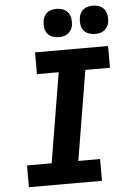

<svg xmlns="http://www.w3.org/2000/svg" viewBox="-62 -1009 725 1055"><g transform="rotate(-5 300.0 -481.5)"><path d="M54 0V-120H190L272 -615H152V-735H555V-615H419L337 -120H457V0ZM490 -807Q472 -807 454.5 -813.5Q437 -820 426.5 -834Q416 -848 413.5 -866.5Q411 -885 414 -904Q416 -917 422.5 -929Q429 -941 440 -949Q451 -957 464 -960Q477 -963 490 -963Q509 -963 526 -956.5Q543 -950 553.5 -936Q564 -922 567 -903.5Q570 -885 567 -866Q565 -853 558 -841Q551 -829 540 -821Q529 -813 516 -810Q503 -807 490 -807ZM290 -807Q272 -807 254.5 -813.5Q237 -820 226.5 -834Q216 -848 213.5 -866.5Q211 -885 214 -904Q216 -917 222.5 -929Q229 -941 240 -949Q251 -957 264 -960Q277 -963 290 -963Q309 -963 326 -956.5Q343 -950 353.5 -936Q364 -922 367 -903.5Q370 -885 367 -866Q365 -853 358 -841Q351 -829 340 -821Q329 -813 316 -810Q303 -807 290 -807Z"/></g></svg>

Font: Iosevka Curly Slab HvEx
Style: Italic
Weight: 900
Width: 7
Italic angle: -9°
Monospace: yes
Designer: Belleve Invis
Foundry: Belleve Invis
Version: Version 11.1.0; ttfautohint (v1.8.3)